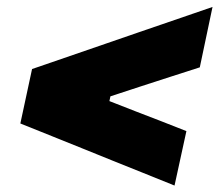

<svg xmlns="http://www.w3.org/2000/svg" viewBox="-20 -590 646 566"><path d="M494.5 -43Q446 -62.5 399 -81.5Q352 -100.5 310.5 -117L224 -152Q183 -168.5 135.8 -187.5Q88.5 -206.5 40 -226L74.5 -386.5Q131.5 -406 186.5 -425Q241.5 -444 289.5 -460.5L391 -495.5Q439.5 -512 494.5 -531Q549.5 -550 606.5 -569.5L569 -391.5Q527 -378 483.5 -364Q440 -349.5 395.5 -335.5L305.5 -306L302.5 -292L380.5 -261.5Q417 -247.5 455 -232.8Q493 -218 529.5 -203.5Z"/></svg>

Font: Heraclito ExtraBold
Style: Italic
Weight: 800
Italic angle: -12°
Designer: Kostas Bartsokas (font) & Cristiano Sobral (main changes)
Foundry: Kostas Bartsokas (font) & Cristiano Sobral (main changes)
Version: Version 1.00;July 8, 2020;FontCreator 13.0.0.2655 64-bit